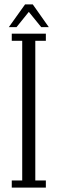

<svg xmlns="http://www.w3.org/2000/svg" viewBox="-20 -853 262 873"><path d="M33.5 0V-32.5H81V-667.5H33.5V-700H188.5V-667.5H140.5V-32.5H188.5V0ZM20 -729.5 94 -833H129L202 -729.5H167.5L111 -799L55 -729.5Z"/></svg>

Font: Imbue Thin 10pt Light
Style: Regular
Weight: 300
Version: Version 1.102